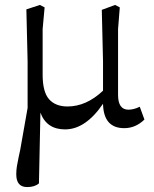

<svg xmlns="http://www.w3.org/2000/svg" viewBox="-20 -510 623 779"><path d="M547 -77 566 -25Q530 10 484 10Q400 10 398 -89Q327 15 244 15Q169 15 144 -53L138 234Q121 249 90 249Q46 249 46 197Q46 181 48.5 165Q51 149 55.5 128Q60 107 62 98L92 -72V-262L87 -472L142 -490L161 -480L153 -392V-207Q153 -137 179 -107.5Q205 -78 254 -78Q330 -78 398 -142V-262L393 -470L447 -490L466 -480L459 -392V-125Q459 -65 501 -65Q523 -65 547 -77Z"/></svg>

Font: TypoPRO Source Serif Pro
Style: Regular
Weight: 400
Designer: Frank Grießhammer
Foundry: Adobe Systems Incorporated
Version: Version 1.017;PS 1.0;hotconv 1.0.79;makeotf.lib2.5.61930